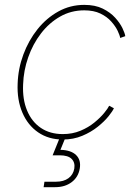

<svg xmlns="http://www.w3.org/2000/svg" viewBox="-20 -567 566 791"><path d="M238.8 7.8Q180.2 7.8 137.2 -21.7Q94.2 -51.3 72 -103.5Q49.8 -155.8 52.7 -222.7Q54.7 -284.2 76.2 -342.3Q97.7 -400.4 134.5 -446.5Q171.4 -492.7 220.5 -519.8Q269.5 -546.9 327.1 -546.9Q372.1 -546.9 403.3 -531.5Q434.6 -516.1 454.6 -493.9Q474.6 -471.7 484.6 -450.7Q494.6 -429.7 496.1 -418L475.1 -410.6Q473.6 -421.4 464.6 -440.2Q455.6 -459 438.2 -478.5Q420.9 -498 393.6 -511.2Q366.2 -524.4 327.1 -524.4Q272.5 -524.4 227.3 -498.5Q182.1 -472.7 148.7 -429Q115.2 -385.3 96.2 -330.8Q77.1 -276.4 75.2 -219.2Q72.3 -157.7 91.6 -111.6Q110.8 -65.4 148.4 -40Q186 -14.6 238.8 -14.6Q278.3 -14.6 311.3 -28.3Q344.2 -42 368.9 -62.3Q393.6 -82.5 409.2 -101.6Q424.8 -120.6 429.7 -131.3L449.2 -121.1Q444.3 -109.4 427.2 -88.1Q410.2 -66.9 382.8 -44.9Q355.5 -22.9 319.1 -7.6Q282.7 7.8 238.8 7.8ZM159.7 204.1 163.1 181.6H210.9Q242.2 181.6 262 167.2Q281.7 152.8 286.1 127.4Q290 102.5 275.1 87.6Q260.3 72.8 225.6 72.8H196.8L230 -9.3H247.1L249.5 0L229 50.3Q272.5 51.3 293.5 71.8Q314.5 92.3 308.6 127.4Q302.7 162.6 275.4 183.3Q248 204.1 207.5 204.1Z"/></svg>

Font: Inter 18pt Thin
Style: Italic
Weight: 250
Italic angle: -9.3988°
Version: Version 4.001;git-66647c0bb